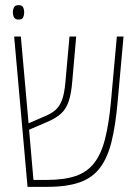

<svg xmlns="http://www.w3.org/2000/svg" viewBox="-20 -726 535 746"><path d="M87 0 35 -584H61L91 -247L156 -275Q180 -285 195.5 -298.5Q211 -312 220.5 -336.5Q230 -361 234 -405L250 -584H276L261 -412Q257 -362 247 -332.5Q237 -303 217.5 -285Q198 -267 163 -252L93 -222L110 -27H162Q229 -27 273.5 -42Q318 -57 345.5 -92Q373 -127 388 -185.5Q403 -244 411 -330L434 -584H460L437 -330Q429 -239 413.5 -176Q398 -113 368.5 -74Q339 -35 289.5 -17.5Q240 0 162 0ZM52 -650Q39 -650 34.5 -658.5Q30 -667 30 -678Q30 -689 34.5 -697.5Q39 -706 52 -706Q66 -706 70 -697.5Q74 -689 74 -678Q74 -667 70 -658.5Q66 -650 52 -650Z"/></svg>

Font: Noto Sans Hebrew ExtraCondensed Thin
Style: Regular
Weight: 100
Width: 2
Designer: Monotype Design Team
Foundry: Monotype Imaging Inc.
Version: Version 2.004; ttfautohint (v1.8.4.7-5d5b)